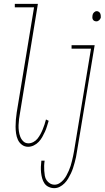

<svg xmlns="http://www.w3.org/2000/svg" viewBox="-20 -755 544 998"><path d="M126 8Q108 8 94 -2.5Q80 -13 73 -28.5Q66 -44 63.5 -61.5Q61 -79 61 -97Q61 -115 62.5 -133.5Q64 -152 67 -171L157 -717H57V-735H177L84 -168Q81 -152 79 -136Q77 -120 76.5 -104.5Q76 -89 78 -73.5Q80 -58 85.5 -44Q91 -30 101.5 -20Q112 -10 128 -10Q141 -10 154 -17Q167 -24 175.5 -35Q184 -46 190.5 -58Q197 -70 202 -82.5Q207 -95 211.5 -108Q216 -121 219 -134L233 -127Q228 -112 224 -98Q220 -84 213.5 -70Q207 -56 199.5 -42.5Q192 -29 181 -17.5Q170 -6 155.5 1Q141 8 126 8ZM481 -644Q475 -644 470 -646.5Q465 -649 462.5 -654Q460 -659 460 -665Q460 -671 461 -676Q462 -684 468.5 -690.5Q475 -697 483 -697Q488 -697 493 -694Q498 -691 500.5 -686Q503 -681 503.5 -675Q504 -669 504 -664Q502 -656 495.5 -650Q489 -644 481 -644ZM262 223Q247 223 233 216.5Q219 210 211 198Q203 186 199 171.5Q195 157 193.5 142Q192 127 192.5 111.5Q193 96 195 80H212Q210 93 209.5 106.5Q209 120 210 133Q211 146 213 158.5Q215 171 222 181.5Q229 192 240 198.5Q251 205 264 205Q277 205 289 197.5Q301 190 310 179.5Q319 169 325.5 157Q332 145 337.5 132.5Q343 120 347 107.5Q351 95 354 82Q357 69 360 56Q363 43 365 30L453 -502H352V-520H472L380 33Q378 48 375 62Q372 76 368 90.5Q364 105 359.5 119Q355 133 348.5 146.5Q342 160 334 173.5Q326 187 315 198Q304 209 290.5 216Q277 223 262 223Z"/></svg>

Font: Iosevka Thin
Style: Italic
Weight: 100
Italic angle: -9°
Monospace: yes
Designer: Belleve Invis
Foundry: Belleve Invis
Version: Version 32.5.0; ttfautohint (v1.8.4)